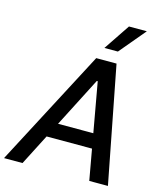

<svg xmlns="http://www.w3.org/2000/svg" viewBox="-178 -1062 973 1160"><g transform="rotate(15 308.5 -481.5)"><path d="M74.7 0H-41L340.8 -727.5H467.8L608.9 0H492.2L385.7 -595.2H379.9ZM141.6 -284.7H519L503.9 -192.9H126ZM372.6 -799.8 482.4 -963.4H594.2L457 -799.8Z"/></g></svg>

Font: Inter Tight Medium
Style: Italic
Weight: 500
Italic angle: -9.39999°
Designer: Rasmus Andersson
Foundry: rsms
Version: Version 3.004